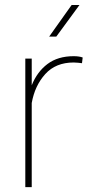

<svg xmlns="http://www.w3.org/2000/svg" viewBox="-20 -769 374 789"><path d="M319.8 -532.7 316.9 -509.3Q309.1 -510.3 300.5 -511.2Q292 -512.2 282.7 -512.2Q209 -512.2 166 -464.6Q123 -417 110.4 -345.7V0H84V-528.3H110.4V-418.5Q132.3 -473.6 175 -505.9Q217.8 -538.1 282.7 -538.1Q294.9 -538.1 304.2 -536.6Q313.5 -535.2 319.8 -532.7ZM182.1 -618.7 274.4 -748.5H306.6L211.4 -618.7Z"/></svg>

Font: Vazirmatn FD Thin
Style: Regular
Weight: 100
Designer: Saber Rastikerdar
Foundry: Saber Rastikerdar
Version: Version 33.003